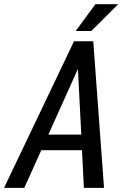

<svg xmlns="http://www.w3.org/2000/svg" viewBox="-44 -911 593 931"><path d="M190.4 -258.3H350.1L334 -573.7H332.5ZM353.5 -182.6H156.2L73.7 0H-24.4L314.9 -710.9H408.2L460.4 0H362.8ZM418.5 -890.6H528.8L398.9 -760.7H323.2Z"/></svg>

Font: RobotoCondensed-Italic
Style: Italic
Weight: 400
Designer: Google
Version: Version 1.200311; 2013